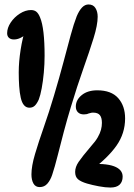

<svg xmlns="http://www.w3.org/2000/svg" viewBox="-20 -825 600 861"><path d="M119 -780Q134 -780 143.5 -772Q153 -764 160 -746Q170 -722 175 -679Q180 -636 180 -575Q180 -538 176.5 -499.5Q173 -461 167 -429Q161 -397 154 -379Q146 -361 136.5 -351.5Q127 -342 112 -342Q83 -342 73 -387Q68 -409 66 -438.5Q64 -468 64 -500Q64 -548 72.5 -602Q81 -656 95 -698L113 -691Q99 -671 80 -659.5Q61 -648 43 -648Q28 -648 20 -655.5Q12 -663 12 -676Q12 -700 28 -724Q44 -748 69 -764Q94 -780 119 -780ZM158 14Q139 14 130 -2Q121 -18 121 -43Q121 -80 137 -134Q153 -188 176.5 -255Q200 -322 222 -396Q247 -480 265 -548Q283 -616 297 -667.5Q311 -719 324 -752Q335 -778 348 -791.5Q361 -805 377 -805Q398 -805 408 -789Q418 -773 418 -750Q418 -713 399.5 -653.5Q381 -594 353.5 -516.5Q326 -439 298 -346Q281 -290 266 -233.5Q251 -177 238.5 -127Q226 -77 214 -41Q206 -17 192.5 -1.5Q179 14 158 14ZM416 -420Q479 -420 510 -385Q541 -350 541 -294Q541 -227 502.5 -172Q464 -117 383 -56L369 -61L365 -89Q452 -94 491 -79.5Q530 -65 530 -33Q530 -10 516.5 3Q503 16 475 16Q453 16 423.5 10.5Q394 5 370 -2Q343 -10 330 -21Q317 -32 317 -54Q317 -76 332.5 -99Q348 -122 388 -169Q408 -191 418.5 -209.5Q429 -228 433 -243.5Q437 -259 437 -274Q437 -297 428 -308.5Q419 -320 397 -320Q391 -320 386.5 -318.5Q382 -317 377 -316Q373 -314 367.5 -313Q362 -312 356 -312Q339 -312 329.5 -321.5Q320 -331 320 -347Q320 -377 346.5 -398.5Q373 -420 416 -420Z"/></svg>

Font: DynaPuff Condensed
Style: Regular
Weight: 400
Width: 3
Designer: Toshi Omagari, Jennifer Daniel
Foundry: Google Fonts
Version: Version 2.000